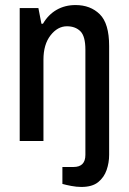

<svg xmlns="http://www.w3.org/2000/svg" viewBox="-20 -558 510 760"><path d="M302 182Q283 182 262 178Q241 174 227 170V103H271Q318 103 318 55V-361Q318 -415 298 -434.5Q278 -454 245 -454Q208 -454 180 -418Q152 -382 152 -322V0H58V-526H132L144 -464H150Q171 -500 204 -519Q237 -538 279 -538Q338 -538 375 -501.5Q412 -465 412 -376V55Q412 86 402 115Q392 144 368.5 163Q345 182 302 182Z"/></svg>

Font: Archivo Narrow Medium
Style: Regular
Weight: 500
Designer: Hector Gatti
Foundry: Omnibus-Type
Version: Version 3.002